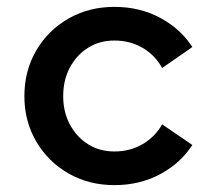

<svg xmlns="http://www.w3.org/2000/svg" viewBox="-20 -529 640 559"><path d="M313 10Q239 10 179.5 -24Q120 -58 85.5 -117Q51 -176 51 -249Q51 -323 85.5 -382Q120 -441 179.5 -475Q239 -509 313 -509Q387 -509 446.5 -477Q506 -445 540 -392L452 -331Q432 -368 395.5 -389.5Q359 -411 313 -411Q270 -411 236.5 -390Q203 -369 183.5 -332.5Q164 -296 164 -249Q164 -203 183.5 -166.5Q203 -130 236.5 -109Q270 -88 313 -88Q359 -88 395.5 -109.5Q432 -131 452 -167L540 -107Q506 -54 446.5 -22Q387 10 313 10Z"/></svg>

Font: Red Hat Mono Medium
Style: Regular
Weight: 500
Monospace: yes
Designer: Pentagram, MCKL
Foundry: Pentagram, MCKL
Version: Version 1.023; ttfautohint (v1.8.3)